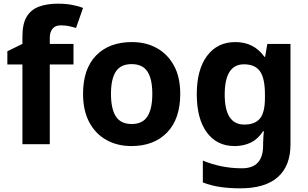

<svg xmlns="http://www.w3.org/2000/svg" viewBox="-20 -785 1679 1045"><path d="M380 -434H251V0H102V-434H20V-506L102 -546V-586Q102 -656 125.5 -694.5Q149 -733 192.5 -749Q236 -765 295 -765Q339 -765 374.5 -758Q410 -751 432 -742L394 -633Q377 -638 357 -642.5Q337 -647 311 -647Q280 -647 265.5 -628Q251 -609 251 -580V-546H380Z M961 -274Q961 -138 889.5 -64Q818 10 695 10Q619 10 559.5 -23Q500 -56 466 -119.5Q432 -183 432 -274Q432 -410 503 -483Q574 -556 698 -556Q775 -556 834 -523Q893 -490 927 -427.5Q961 -365 961 -274ZM584 -274Q584 -193 610.5 -151.5Q637 -110 697 -110Q756 -110 782.5 -151.5Q809 -193 809 -274Q809 -355 782.5 -395.5Q756 -436 696 -436Q637 -436 610.5 -395.5Q584 -355 584 -274Z M1261 -556Q1362 -556 1419 -476H1423L1435 -546H1561V1Q1561 118 1492 179Q1423 240 1288 240Q1230 240 1180.5 233Q1131 226 1084 208V89Q1185 131 1297 131Q1412 131 1412 7V-4Q1412 -21 1413.5 -39Q1415 -57 1416 -71H1412Q1384 -28 1345 -9Q1306 10 1257 10Q1160 10 1105.5 -64.5Q1051 -139 1051 -272Q1051 -406 1107 -481Q1163 -556 1261 -556ZM1308 -435Q1203 -435 1203 -270Q1203 -107 1310 -107Q1367 -107 1394.5 -139.5Q1422 -172 1422 -253V-271Q1422 -359 1395 -397Q1368 -435 1308 -435Z"/></svg>

Font: Noto Sans Ethiopic
Style: Bold
Weight: 700
Designer: Monotype Design Team
Foundry: Monotype Imaging Inc.
Version: Version 2.102; ttfautohint (v1.8.4.7-5d5b)